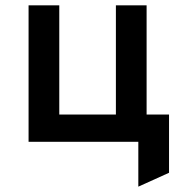

<svg xmlns="http://www.w3.org/2000/svg" viewBox="-20 -531 656 719"><path d="M87 0V-511H202V-102H414V-511H529V0ZM498 168V0H439V-102H613V116Z"/></svg>

Font: Overpass Mono Light
Style: Regular
Weight: 300
Monospace: yes
Designer: Delve Withrington, Dave Bailey
Foundry: Delve Fonts LLC
Version: Version 4.000